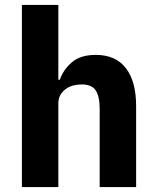

<svg xmlns="http://www.w3.org/2000/svg" viewBox="-20 -760 636 780"><path d="M69 -740H217V-436H223Q237 -477 272 -507Q307 -537 369 -537Q450 -537 491.5 -483Q533 -429 533 -329V0H385V-317Q385 -368 369 -392.5Q353 -417 312 -417Q294 -417 277 -412.5Q260 -408 246.5 -398Q233 -388 225 -373.5Q217 -359 217 -340V0H69Z"/></svg>

Font: IBMPlexSans-Bold
Style: Bold
Weight: 700
Designer: Mike Abbink, Paul van der Laan, Pieter van Rosmalen
Foundry: Bold Monday
Version: Version 3.1